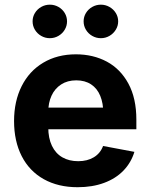

<svg xmlns="http://www.w3.org/2000/svg" viewBox="-20 -783 636 814"><path d="M39.6 -270Q39.6 -353.5 71.8 -417.7Q104 -481.9 163.6 -517.3Q223.1 -552.7 301.8 -552.7Q375 -552.7 432.9 -521.7Q490.7 -490.7 524.4 -428.5Q558.1 -366.2 558.1 -275.9V-234.9H99.6V-326.7H486.3L418 -302.2Q418 -345.2 405 -376.7Q392.1 -408.2 366.2 -425.3Q340.3 -442.4 303.2 -442.4Q266.1 -442.4 239.3 -425Q212.4 -407.7 198.5 -377.4Q184.6 -347.2 184.6 -308.6V-243.7Q184.6 -197.3 200.2 -164.8Q215.8 -132.3 244.4 -116Q272.9 -99.6 311.5 -99.6Q350.1 -99.6 377.7 -116.2Q405.3 -132.8 417 -164.1L549.8 -139.2Q536.1 -93.8 503.4 -59.8Q470.7 -25.9 421.1 -7.6Q371.6 10.7 309.1 10.7Q226.6 10.7 165.5 -23.4Q104.5 -57.6 72 -121.1Q39.6 -184.6 39.6 -270ZM334.5 -692.4Q334.5 -711.6 344.3 -727.8Q354.1 -744 371 -753.6Q387.9 -763.2 407.6 -763.2Q427.2 -763.2 444.1 -753.6Q461 -744 471 -727.8Q481 -711.6 481 -692.4Q481 -673.3 470.9 -657Q460.9 -640.6 444.2 -630.9Q427.4 -621.1 407.6 -621.1Q387.7 -621.1 370.8 -630.9Q354 -640.6 344.2 -657Q334.5 -673.3 334.5 -692.4ZM118.2 -692.4Q118.2 -711.6 128 -727.8Q137.8 -744 154.7 -753.6Q171.6 -763.2 191.3 -763.2Q210.9 -763.2 227.8 -753.7Q244.6 -744.1 254.4 -727.9Q264.2 -711.6 264.2 -692.4Q264.2 -673.3 254.4 -657Q244.6 -640.6 227.9 -630.9Q211.1 -621.1 191.2 -621.1Q171.4 -621.1 154.5 -630.9Q137.7 -640.6 127.9 -657Q118.2 -673.3 118.2 -692.4Z"/></svg>

Font: Inter RS Variable
Style: Regular
Weight: 400
Designer: Rasmus Andersson (customised by Maria Ramos and Noel Pretorius)
Foundry: rsms
Version: Version 3.001;Glyphs 3.2.3 (3260)